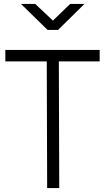

<svg xmlns="http://www.w3.org/2000/svg" viewBox="-20 -949 535 969"><path d="M7 -697H483V-639H277L279 0H218L216 -639H7ZM273 -798H220L86 -929H158L247 -845L334 -929H406Z"/></svg>

Font: Panefresco 250wt
Style: Regular
Weight: 300
Version: Version 1.000